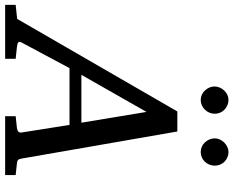

<svg xmlns="http://www.w3.org/2000/svg" viewBox="-156 -828 931 766"><g transform="rotate(90 310.0 -445.5)"><path d="M374 -564 226.1 -304.2H417ZM391.1 0V-42L437 -46.9Q459 -49.8 456.1 -65.9L425.8 -256.8H199.2L97.2 -65.9Q91.8 -56.2 96.9 -52.2Q102.1 -48.3 116.2 -46.9L162.1 -42V0H-53.2V-42L2.9 -47.9L372.1 -687H452.1L560.1 -65.9Q561.5 -56.2 565.4 -52Q569.3 -47.9 580.1 -46.9L626 -42V0ZM381.3 -836.4Q381.3 -825.2 377 -814.9Q372.6 -804.7 365 -796.9Q357.4 -789.1 347.4 -784.7Q337.4 -780.3 326.2 -780.3Q315.4 -780.3 305.7 -784.7Q295.9 -789.1 288.6 -796.9Q281.2 -804.7 276.9 -814.5Q272.5 -824.2 272.5 -835.4Q272.5 -846.2 276.9 -856.2Q281.2 -866.2 288.6 -874Q295.9 -881.8 305.7 -886.5Q315.4 -891.1 326.2 -891.1Q337.4 -891.1 347.4 -886.7Q357.4 -882.3 365 -875Q372.6 -867.7 377 -857.7Q381.3 -847.7 381.3 -836.4ZM588.4 -836.4Q588.4 -825.2 584.2 -814.9Q580.1 -804.7 572.8 -796.9Q565.4 -789.1 555.4 -784.7Q545.4 -780.3 534.2 -780.3Q522.9 -780.3 512.9 -784.7Q502.9 -789.1 495.6 -796.9Q488.3 -804.7 483.9 -814.9Q479.5 -825.2 479.5 -836.4Q479.5 -846.7 484.1 -856.7Q488.8 -866.7 496.3 -874.3Q503.9 -881.8 513.9 -886.5Q523.9 -891.1 534.2 -891.1Q545.4 -891.1 555.4 -886.7Q565.4 -882.3 572.8 -875Q580.1 -867.7 584.2 -857.7Q588.4 -847.7 588.4 -836.4Z"/></g></svg>

Font: Charis SIL
Style: Italic
Weight: 400
Italic angle: -11°
Foundry: SIL International
Version: Version 4.112